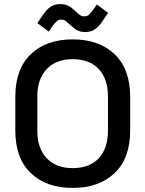

<svg xmlns="http://www.w3.org/2000/svg" viewBox="-20 -907 713 941"><path d="M336 14Q207 14 131 -58.5Q55 -131 55 -268V-432Q55 -569 131 -641.5Q207 -714 336 -714Q465 -714 541.5 -641.5Q618 -569 618 -432V-268Q618 -131 541.5 -58.5Q465 14 336 14ZM336 -83Q419 -83 464 -131.5Q509 -180 509 -264V-436Q509 -520 464 -568.5Q419 -617 336 -617Q255 -617 209 -568.5Q163 -520 163 -436V-264Q163 -180 209 -131.5Q255 -83 336 -83ZM219 -752 163 -794 195 -840Q210 -862 229 -874.5Q248 -887 275 -887Q299 -887 315 -878.5Q331 -870 349 -853Q360 -842 370 -834.5Q380 -827 393 -827Q408 -827 416.5 -835.5Q425 -844 433 -854L455 -885L510 -844L478 -797Q463 -776 444.5 -763Q426 -750 398 -750Q375 -750 359 -758.5Q343 -767 325 -784Q313 -795 303.5 -803Q294 -811 280 -811Q266 -811 257 -802Q248 -793 240 -783Z"/></svg>

Font: Space Grotesk Light Medium
Style: Regular
Weight: 500
Version: Version 2.000